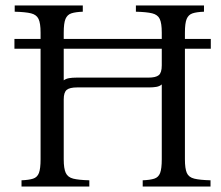

<svg xmlns="http://www.w3.org/2000/svg" viewBox="-20 -685 813 705"><path d="M59 0V-23Q86 -24 101.5 -29Q117 -34 123 -50Q129 -66 129 -100V-506H33V-542H129V-565Q129 -600 121.5 -615.5Q114 -631 94 -636Q74 -641 34 -642V-665H284V-642Q257 -641 242 -636Q227 -631 220.5 -615.5Q214 -600 214 -565V-542H574V-565Q574 -600 566.5 -615.5Q559 -631 539 -636Q519 -641 479 -642V-665H729V-642Q702 -641 687 -636Q672 -631 665.5 -615.5Q659 -600 659 -565V-542H754V-506H659V-100Q659 -66 666 -50Q673 -34 693.5 -29Q714 -24 753 -23V0H504V-23Q531 -24 546.5 -29Q562 -34 568 -50Q574 -66 574 -100V-375Q566 -368 554 -366Q542 -364 527 -364H263Q236 -364 225 -355Q214 -346 214 -320V-100Q214 -66 221.5 -50Q229 -34 249 -29Q269 -24 308 -23V0ZM574 -445V-506H214V-390Q222 -396 233.5 -398Q245 -400 261 -400H525Q552 -400 563 -409Q574 -418 574 -445Z"/></svg>

Font: Bona Nova
Style: Regular
Weight: 400
Designer: Mateusz Machalski
Foundry: Capitalics
Version: Version 4.001; ttfautohint (v1.8.3)